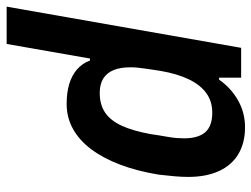

<svg xmlns="http://www.w3.org/2000/svg" viewBox="-112 -652 775 592"><g transform="rotate(-90 276.0 -355.5)"><path d="M180 12Q132 12 97.5 -8.5Q63 -29 45 -68.5Q27 -108 27 -163Q27 -183 29 -205.5Q31 -228 34 -254Q45 -321 65 -373.5Q85 -426 112.5 -462.5Q140 -499 175 -518.5Q210 -538 252 -538Q287 -538 313.5 -530Q340 -522 358.5 -506Q377 -490 386 -466H392L437 -723H552L425 0H333V-68H327Q301 -31 263 -9.5Q225 12 180 12ZM225 -89Q260 -89 285.5 -107.5Q311 -126 328 -161.5Q345 -197 354 -249Q358 -275 360.5 -292Q363 -309 364 -320Q365 -331 365 -341Q365 -372 356.5 -393Q348 -414 330.5 -425Q313 -436 286 -436Q250 -436 225.5 -419.5Q201 -403 185 -368.5Q169 -334 159 -279Q155 -251 151.5 -232Q148 -213 147 -200Q146 -187 146 -176Q146 -132 165 -110.5Q184 -89 225 -89Z"/></g></svg>

Font: Archivo SemiCondensed SemiBold
Style: Italic
Weight: 600
Width: 4
Italic angle: -10°
Designer: Hector Gatti
Foundry: Omnibus-Type
Version: Version 2.001